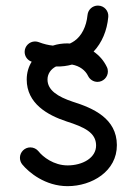

<svg xmlns="http://www.w3.org/2000/svg" viewBox="-20 -653 480 677"><path d="M58.1 -73.7C81.1 -45.4 139.2 3.4 218.3 3.4C304.2 3.4 392.6 -49.3 392.1 -141.6C391.6 -235.4 309.1 -271.5 236.3 -294.4C183.6 -312 147.5 -335 147.5 -372.6C147.5 -392.6 159.2 -409.2 177.2 -418.5C197.8 -418 216.3 -420.4 233.9 -425.3C261.2 -420.4 281.2 -404.8 290.5 -385.3C296.4 -373 309.1 -364.3 323.7 -364.3C343.8 -364.3 360.4 -380.9 360.4 -400.9C360.4 -406.2 359.4 -411.6 356.9 -416.5C346.2 -439 330.6 -457 310.1 -471.2C339.4 -502.4 357.4 -544.9 361.8 -593.3C363.8 -613.8 348.1 -633.3 325.2 -633.3C306.2 -633.3 290.5 -619.1 288.6 -600.1C284.7 -559.1 267.6 -526.4 242.7 -508.8C237.8 -505.4 231.9 -502 226.6 -499.5C223.1 -500 220.2 -500 217.8 -500C200.2 -500 183.1 -497.6 166.5 -492.2C151.4 -493.7 134.3 -497.6 116.7 -504.4C112.8 -505.9 107.9 -506.8 103.5 -506.8C83.5 -506.8 66.9 -490.2 66.9 -470.2C66.9 -454.6 76.2 -441.4 90.3 -436L91.8 -435.5C80.6 -417.5 74.2 -396.5 74.2 -372.6C74.2 -288.1 147.5 -247.1 213.9 -225.1C278.3 -204.6 318.4 -185.1 318.8 -140.6C319.3 -96.2 271 -69.8 218.3 -69.8C169.4 -69.8 130.9 -100.1 115.7 -119.6C108.9 -127.9 98.6 -133.3 86.9 -133.3C66.9 -133.3 50.3 -116.7 50.3 -96.7C50.3 -87.9 53.2 -80.1 58.1 -73.7Z"/></svg>

Font: Velvelyne
Style: Regular
Weight: 400
Designer: Manon Van der Borght et Mariel Nils
Foundry: Velvetyne
Version: Version 1.070;Glyphs 3.3.1 (3343)